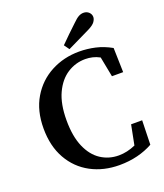

<svg xmlns="http://www.w3.org/2000/svg" viewBox="-160 -988 948 1110"><g transform="rotate(-20 313.5 -432.5)"><path d="M383 17Q285 17 207.5 -24.5Q130 -66 85.5 -144.5Q41 -223 41 -332Q41 -441 87.5 -519Q134 -597 212.5 -638.5Q291 -680 386 -680Q435 -680 484 -669Q533 -658 581 -631L585 -481H516L492 -605Q470 -617 448 -622Q426 -627 404 -627Q344 -627 293.5 -594.5Q243 -562 212.5 -496.5Q182 -431 182 -331Q182 -232 210.5 -166.5Q239 -101 288 -69Q337 -37 398 -37Q449 -37 501 -60L525 -182H593L589 -33Q546 -9 494 4Q442 17 383 17ZM316 -744Q342 -770 367.5 -795Q393 -820 418 -843Q441 -866 456 -874Q471 -882 486 -882Q506 -882 519 -869.5Q532 -857 532 -840Q532 -827 521.5 -811.5Q511 -796 479 -780Q444 -763 409 -746Q374 -729 339 -712Z"/></g></svg>

Font: Source Serif Pro SemiBold
Style: Regular
Weight: 600
Designer: Frank Grießhammer
Foundry: Adobe Systems Incorporated
Version: Version 3.001;hotconv 1.0.111;makeotfexe 2.5.65597